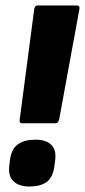

<svg xmlns="http://www.w3.org/2000/svg" viewBox="-20 -675 310 701"><path d="M60 -225Q50 -225 52 -239L105 -642Q107 -655 117 -655H261Q272 -655 270 -642L196 -239Q193 -225 182 -225ZM87 6Q48 6 28.5 -14Q9 -34 14 -71L17 -95Q23 -133 46.5 -149Q70 -165 109 -165Q149 -165 168 -145.5Q187 -126 181 -87L178 -64Q172 -26 149.5 -10Q127 6 87 6Z"/></svg>

Font: Sofia Sans Extra Condensed Black
Style: Italic
Weight: 900
Italic angle: -9°
Version: Version 4.100